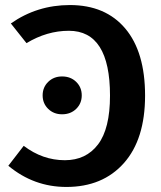

<svg xmlns="http://www.w3.org/2000/svg" viewBox="-20 -726 638 761"><path d="M257 -706Q398 -706 476.5 -613Q555 -520 555 -347Q555 -174 471 -79.5Q387 15 243 15Q114 15 13 -69L74 -148Q149 -91 237 -91Q321 -91 368.5 -153.5Q416 -216 416 -347Q416 -604 253 -604Q166 -604 85 -555L23 -633Q127 -706 257 -706ZM226 -423Q260 -423 282 -401.5Q304 -380 304 -348Q304 -316 282 -294.5Q260 -273 226 -273Q193 -273 171 -294.5Q149 -316 149 -348Q149 -380 171 -401.5Q193 -423 226 -423Z"/></svg>

Font: FiraGO Medium
Style: Regular
Weight: 500
Designer: bBox Type
Foundry: bBox Type GmbH
Version: Version 1.001;PS 001.001;hotconv 1.0.88;makeotf.lib2.5.64775